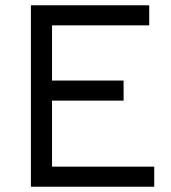

<svg xmlns="http://www.w3.org/2000/svg" viewBox="-20 -706 647 727"><path d="M97 -686H545V-610H177V-401H448V-325H177V-75H564V1H97Z"/></svg>

Font: Bellota Text
Style: Bold
Weight: 700
Designer: Kemie Guaida
Foundry: Kemie Guaida
Version: Version 4.001